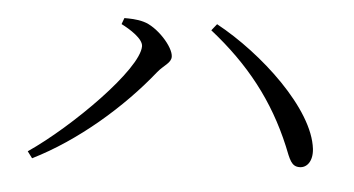

<svg xmlns="http://www.w3.org/2000/svg" viewBox="-40 -638 1079 585"><g transform="rotate(5 500.0 -346.0)"><path d="M312 -549C338 -536 380 -510 380 -487C380 -417 190 -226 61 -138L76 -118C211 -185 342 -299 433 -413C451 -435 473 -444 473 -463C473 -493 420 -551 378 -562C357 -568 334 -568 319 -568ZM890 -162C913 -162 930 -184 926 -221C912 -342 744 -497 602 -574L586 -554C705 -460 787 -356 843 -222C859 -182 865 -162 890 -162Z"/></g></svg>

Font: Harano Aji Mincho TW
Style: Regular
Weight: 400
Foundry: Masamichi Hosoda
Version: HaranoAjiMinchoTW-Regular version 20230610;ttx 4.39.4